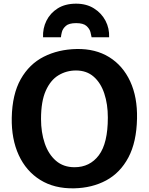

<svg xmlns="http://www.w3.org/2000/svg" viewBox="-20 -1018 811 1046"><path d="M383 8Q276 10 199.2 -37.8Q122.5 -85.5 82.2 -172.8Q42 -260 44 -376Q46.5 -504.5 93 -586.8Q139.5 -669 218.5 -709Q297.5 -749 397.5 -751Q500 -753 574.8 -706.8Q649.5 -660.5 689.2 -574.8Q729 -489 726.5 -372.5Q724 -244 679.5 -160.2Q635 -76.5 558.5 -35.2Q482 6 383 8ZM386 -107Q469.5 -107 518.5 -172.2Q567.5 -237.5 567.5 -377.5Q567.5 -450.5 548.2 -508.5Q529 -566.5 490.5 -600.2Q452 -634 394 -634Q342 -634 298.8 -608Q255.5 -582 229.5 -524Q203.5 -466 203.5 -370Q203.5 -296.5 223.8 -237Q244 -177.5 284.8 -142.2Q325.5 -107 386 -107ZM394.5 -998Q451 -998 492 -972.2Q533 -946.5 554.8 -905Q576.5 -863.5 574.5 -815H479Q477.5 -824.5 472.8 -843Q468 -861.5 450.8 -876.8Q433.5 -892 395 -892Q355.5 -892 338.5 -876.8Q321.5 -861.5 317 -843Q312.5 -824.5 312 -815H214.5Q212.5 -863.5 233 -905Q253.5 -946.5 294.2 -972.2Q335 -998 394.5 -998Z"/></svg>

Font: Merriweather Sans
Style: Bold
Weight: 700
Designer: Eben Sorkin
Foundry: Eben Sorkin
Version: Version 1.008; ttfautohint (v1.7.19-72a1) -l 8 -r 50 -G 200 